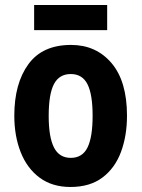

<svg xmlns="http://www.w3.org/2000/svg" viewBox="-20 -735 564 765"><path d="M486 -274Q486 -194 462 -129.5Q438 -65 388 -27.5Q338 10 261 10Q188 10 138 -27Q88 -64 62.5 -128.5Q37 -193 37 -274Q37 -402 93 -479Q149 -556 263 -556Q363 -556 424.5 -483.5Q486 -411 486 -274ZM174 -273Q174 -189 195 -147.5Q216 -106 262 -106Q308 -106 328.5 -147Q349 -188 349 -274Q349 -359 328.5 -399.5Q308 -440 262 -440Q216 -440 195 -400Q174 -360 174 -273ZM407 -715V-615H116V-715Z"/></svg>

Font: Noto Sans Kannada Condensed
Style: Bold
Weight: 700
Width: 3
Designer: Jelle Bosma - Monotype Design Team
Foundry: Monotype Imaging Inc.
Version: Version 2.005; ttfautohint (v1.8.4.7-5d5b)